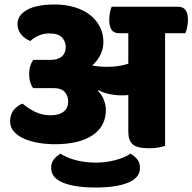

<svg xmlns="http://www.w3.org/2000/svg" viewBox="-20 -650 858 856"><path d="M407 75Q452 75 494 64Q536 53 562 35Q579 45 591.5 60Q604 75 604 98Q604 143 551 164.5Q498 186 406 186Q314 186 261 164.5Q208 143 208 98Q208 75 220.5 60Q233 45 250 35Q276 53 318 64Q360 75 407 75ZM716 -502V0Q705 4 687 7.5Q669 11 645 11Q591 11 571.5 -6.5Q552 -24 552 -63V-227Q544 -225 536 -225Q528 -225 520 -225Q493 -225 466 -231Q439 -237 418 -248L416 -245Q432 -231 442 -207Q452 -183 452 -160Q452 -87 392.5 -47Q333 -7 224 -7Q190 -7 155 -12.5Q120 -18 91 -30Q62 -42 43.5 -61.5Q25 -81 25 -109Q25 -141 43 -161.5Q61 -182 81 -188Q102 -169 134.5 -152.5Q167 -136 205 -136Q244 -136 264 -152.5Q284 -169 284 -198Q284 -223 268.5 -240Q253 -257 222 -257H128Q120 -267 115 -283Q110 -299 110 -319Q110 -340 115 -356Q120 -372 128 -383H206Q238 -383 255.5 -398Q273 -413 273 -440Q273 -465 256.5 -483Q240 -501 198 -501Q175 -501 153 -491.5Q131 -482 115 -467Q89 -478 73.5 -497.5Q58 -517 58 -543Q58 -582 100.5 -606Q143 -630 224 -630Q272 -630 312 -618Q352 -606 380.5 -584Q409 -562 425 -531Q441 -500 441 -463Q441 -432 427 -404.5Q413 -377 391 -358Q422 -352 456 -352Q480 -352 504 -355Q528 -358 552 -366V-502H512Q487 -502 477 -517.5Q467 -533 467 -563Q467 -575 470 -593Q473 -611 478 -620H773Q797 -620 807.5 -605Q818 -590 818 -561Q818 -548 814.5 -529.5Q811 -511 806 -502Z"/></svg>

Font: Baloo 2 ExtraBold
Style: Regular
Weight: 800
Designer: Sarang Kulkarni and Ek Type
Foundry: Ek Type
Version: Version 1.640;hotconv 1.0.111;makeotfexe 2.5.65597; ttfautoh